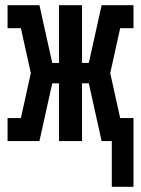

<svg xmlns="http://www.w3.org/2000/svg" viewBox="-20 -540 540 735"><path d="M408 175V0H369L320 -221H294V0H206V-221H180L131 0H9V-88H60L98 -260L60 -432H9V-520H131L180 -299H206V-520H294V-299H320L369 -520H491V-432H440L402 -260L440 -88H491V175Z"/></svg>

Font: Iosevka Curly Slab Semibold
Style: Regular
Weight: 600
Monospace: yes
Designer: Belleve Invis
Foundry: Belleve Invis
Version: Version 22.1.2; ttfautohint (v1.8.4)